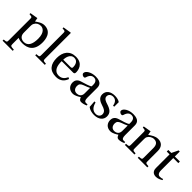

<svg xmlns="http://www.w3.org/2000/svg" viewBox="191 -1988 3463 3463"><g transform="rotate(45 1923.0 -256.0)"><path d="M25 201V230H284V201C200 196 194 194 194 143V-11C215 1 262 12 308 12C443 12 559 -50 559 -256C559 -327 546 -502 364 -502C291 -502 233 -453 194 -428L181 -502L30 -477V-452L68 -447C94 -443 100 -438 100 -402V143C100 194 95 196 25 201ZM194 -157V-321C194 -346 198 -360 207 -378C230 -424 273 -448 326 -448C366 -448 455 -422 455 -250C455 -103 409 -23 309 -23C257 -23 217 -50 201 -96C195 -114 194 -134 194 -157Z M628 0H872V-29C801 -34 797 -36 797 -87V-736L790 -742L633 -717V-692L671 -688C697 -685 703 -680 703 -642V-87C703 -36 700 -34 628 -29Z M936 -241C936 -83 1004 12 1167 12C1278 12 1335 -50 1362 -129L1332 -145C1304 -87 1266 -39 1187 -39C1063 -39 1038 -159 1040 -263H1328C1349 -263 1368 -268 1368 -301C1368 -360 1349 -502 1166 -502C1010 -502 936 -391 936 -241ZM1041 -301C1041 -342 1056 -467 1160 -467C1253 -467 1264 -372 1264 -333C1264 -314 1258 -301 1230 -301Z M1450 -130C1450 -55 1500 12 1594 12C1652 12 1711 -27 1743 -48C1757 -11 1773 12 1808 12C1845 12 1888 1 1926 -18L1920 -42C1906 -39 1884 -37 1869 -41C1851 -45 1834 -64 1834 -127V-369C1834 -427 1821 -502 1670 -502C1557 -502 1468 -443 1468 -388C1468 -356 1505 -341 1524 -341C1545 -341 1551 -352 1556 -369C1578 -443 1619 -467 1659 -467C1698 -467 1744 -447 1744 -367V-325C1719 -299 1622 -274 1543 -249C1471 -227 1450 -177 1450 -130ZM1551 -144C1551 -191 1573 -215 1629 -236C1669 -251 1722 -270 1744 -284V-143C1744 -62 1682 -41 1643 -41C1581 -41 1551 -85 1551 -144Z M1971 -167 1981 -36C2017 -4 2078 12 2137 12C2256 12 2324 -51 2324 -136C2324 -224 2270 -264 2167 -296C2126 -309 2060 -330 2060 -386C2060 -438 2100 -467 2150 -467C2221 -467 2255 -412 2262 -351H2291V-468C2258 -492 2207 -502 2162 -502C2054 -502 1980 -451 1980 -356C1980 -273 2048 -236 2131 -211C2176 -197 2239 -174 2239 -106C2239 -55 2199 -23 2146 -23C2065 -23 2020 -82 2000 -167Z M2409 -130C2409 -55 2459 12 2553 12C2611 12 2670 -27 2702 -48C2716 -11 2732 12 2767 12C2804 12 2847 1 2885 -18L2879 -42C2865 -39 2843 -37 2828 -41C2810 -45 2793 -64 2793 -127V-369C2793 -427 2780 -502 2629 -502C2516 -502 2427 -443 2427 -388C2427 -356 2464 -341 2483 -341C2504 -341 2510 -352 2515 -369C2537 -443 2578 -467 2618 -467C2657 -467 2703 -447 2703 -367V-325C2678 -299 2581 -274 2502 -249C2430 -227 2409 -177 2409 -130ZM2510 -144C2510 -191 2532 -215 2588 -236C2628 -251 2681 -270 2703 -284V-143C2703 -62 2641 -41 2602 -41C2540 -41 2510 -85 2510 -144Z M2915 0H3159V-29C3088 -34 3084 -36 3084 -87V-321C3084 -346 3086 -360 3094 -376C3115 -415 3160 -448 3213 -448C3281 -448 3318 -410 3318 -323V-87C3318 -36 3315 -34 3243 -29V0H3487V-29C3416 -34 3412 -36 3412 -87V-343C3412 -444 3357 -502 3265 -502C3191 -502 3145 -466 3083 -426L3069 -502L2920 -477V-452L2958 -447C2984 -443 2990 -438 2990 -402V-87C2990 -36 2987 -34 2915 -29Z M3533 -450H3605V-102C3605 0 3681 12 3716 12C3767 12 3815 -14 3844 -32L3836 -53C3812 -43 3790 -40 3765 -40C3731 -40 3699 -64 3699 -140V-450H3828V-490H3699V-616H3670L3609 -490H3533Z"/></g></svg>

Font: Lingua Franca
Style: Regular
Weight: 400
Version: Version 1.19